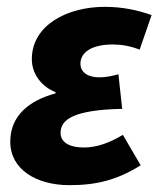

<svg xmlns="http://www.w3.org/2000/svg" viewBox="-20 -529 465 561"><path d="M183 12C262 12 322 -3 391 -46L339 -135C301 -112 263 -98 225 -98C183 -98 157 -113 157 -141C157 -181 198 -208 337 -211L326 -312C305 -306 287 -303 270 -303C238 -303 215 -317 215 -343C215 -376 248 -399 309 -399C335 -399 359 -395 388 -384L423 -485C383 -499 339 -509 286 -509C177 -509 73 -456 73 -356C73 -310 105 -274 142 -260V-256C67 -236 10 -192 10 -115C10 -34 86 12 183 12Z"/></svg>

Font: Source Sans Pro
Style: Bold Italic
Weight: 700
Italic angle: -11°
Designer: Paul D. Hunt
Foundry: Adobe Systems Incorporated
Version: Version 3.006;hotconv 1.0.111;makeotfexe 2.5.65597